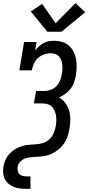

<svg xmlns="http://www.w3.org/2000/svg" viewBox="-22 -1004 565 1229"><path d="M146 205Q126 205 105.5 202.5Q85 200 66.5 192.5Q48 185 33 172.5Q18 160 9 142.5Q0 125 -1.5 104Q-3 83 0 63Q4 40 13.5 18.5Q23 -3 39.5 -20.5Q56 -38 77 -50.5Q98 -63 120.5 -69.5Q143 -76 165.5 -77.5Q188 -79 210.5 -80.5Q233 -82 255.5 -89.5Q278 -97 295.5 -114Q313 -131 322 -153Q331 -175 335 -197Q338 -214 338.5 -231Q339 -248 336.5 -264Q334 -280 327.5 -295Q321 -310 310 -321Q299 -332 283 -337Q267 -342 250 -342H195L209 -422H264Q284 -422 305 -430Q326 -438 341 -454.5Q356 -471 363.5 -491.5Q371 -512 374 -533Q377 -548 377.5 -563Q378 -578 376.5 -592.5Q375 -607 369.5 -620.5Q364 -634 354.5 -644Q345 -654 331 -658.5Q317 -663 302 -663Q280 -663 259 -655.5Q238 -648 221 -632.5Q204 -617 195 -596.5Q186 -576 182 -554H102L132 -735H212L203 -681Q214 -695 228 -707.5Q242 -720 258 -728.5Q274 -737 291.5 -740Q309 -743 326 -743Q352 -743 376.5 -735.5Q401 -728 419 -712Q437 -696 448.5 -674Q460 -652 464.5 -627.5Q469 -603 468.5 -576.5Q468 -550 464 -525Q460 -502 453 -480Q446 -458 431.5 -438.5Q417 -419 397.5 -404.5Q378 -390 356 -380Q380 -367 396 -345Q412 -323 420 -296.5Q428 -270 428 -241Q428 -212 423 -183Q419 -158 411 -133Q403 -108 388 -86Q373 -64 351.5 -46.5Q330 -29 306 -18.5Q282 -8 256.5 -4.5Q231 -1 206 0Q206 0 206 0Q206 0 206 0H205Q188 1 170.5 3Q153 5 136.5 11.5Q120 18 107 31.5Q94 45 91 63Q89 75 91 88Q93 101 101 109.5Q109 118 121.5 121.5Q134 125 146 125H173V205ZM281 -801 175 -931 248 -979 334 -855 461 -984 523 -926 372 -801Z"/></svg>

Font: Iosevka Slab Medium Oblique
Style: Regular
Weight: 500
Italic angle: -9°
Monospace: yes
Designer: Belleve Invis
Foundry: Belleve Invis
Version: Version 11.1.1; ttfautohint (v1.8.3)